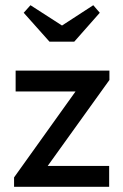

<svg xmlns="http://www.w3.org/2000/svg" viewBox="-20 -717 471 737"><path d="M34 -36 270 -366H40V-446H400V-410L163 -80H399V0H34ZM218 -619 338 -697 363 -668 265 -557H170L71 -668L97 -697Z"/></svg>

Font: Tilda Sans Medium
Style: Regular
Weight: 500
Designer: ParaType Ltd
Foundry: ParaType Ltd
Version: Version 1.009